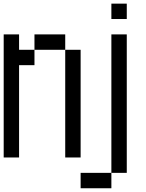

<svg xmlns="http://www.w3.org/2000/svg" viewBox="-20 -853 790 1040"><path d="M0 0V-666.7H83.3V-583.3H166.7V-500H83.3V0ZM166.7 -583.3V-666.7H333.3V-583.3ZM333.3 0V-583.3H416.7V0ZM666.7 83.3H583.3V-666.7H666.7ZM666.7 -833.3V-750H583.3V-833.3ZM416.7 166.7V83.3H583.3V166.7Z"/></svg>

Font: Galmuri11 Regular
Style: Regular
Weight: 400
Designer: Minseo Lee (Quiple)
Version: Version 2.356;hotconv 1.1.0;makeotfexe 2.6.0 DEVELOPMENT